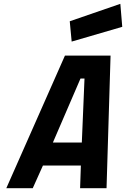

<svg xmlns="http://www.w3.org/2000/svg" viewBox="-20 -982 658 1002"><path d="M421 -572 407 -238H256L400 -572ZM151 0 204 -118H402L398 0H536L557 -692H319L13 0ZM618 -842 608 -962 344 -871 354 -765Z"/></svg>

Font: RazerF5
Style: Bold Italic
Weight: 700
Foundry: Razer Inc.
Version: Version 2